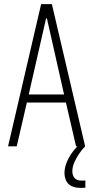

<svg xmlns="http://www.w3.org/2000/svg" viewBox="-20 -708 452 929"><path d="M19 0 179 -688H231L392 0H348L299 -212H110L61 0ZM119 -251H290L207 -619H203ZM369 201Q342 201 324.5 191.5Q307 182 299.5 165Q292 148 292 128Q292 95 312 57.5Q332 20 365 -10L392 0Q377 15 363 35.5Q349 56 339.5 78Q330 100 330 121Q330 140 340.5 153Q351 166 377 166Q379 166 383 166Q387 166 393 165V200Q386 201 381.5 201Q377 201 369 201Z"/></svg>

Font: Saira ExtraCondensed ExtraLight
Style: Regular
Weight: 250
Width: 2
Designer: Hector Gatti with collaboration of the Omnibus-Type team
Foundry: Omnibus-Type
Version: Version 1.101